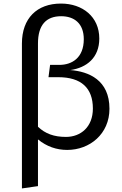

<svg xmlns="http://www.w3.org/2000/svg" viewBox="-20 -828 685 1077"><path d="M374 -435C467 -448 537 -505 537 -612C537 -734 443 -808 322 -808C187 -808 103 -725 103 -584V229L193 216V-46C242 -6 297 13 357 13C483 13 594 -76 594 -218C594 -379 478 -427 374 -435ZM350 -60C283 -60 234 -78 193 -117V-584C193 -688 239 -737 323 -737C396 -737 450 -697 450 -608C450 -504 384 -464 313 -464H261L252 -395H307C435 -395 501 -335 501 -219C501 -116 433 -60 350 -60Z"/></svg>

Font: Glow Sans SC Normal Book
Style: Regular
Weight: 500
Designer: Ryoko NISHIZUKA (kana, bopomofo & ideographs); Paul D. Hunt (Latin, Greek & Cyrillic); Sandoll Communications, Soo-young
Version: Version 0.93